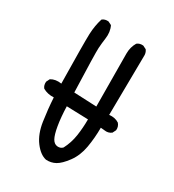

<svg xmlns="http://www.w3.org/2000/svg" viewBox="-182 -864 864 956"><g transform="rotate(30 250.0 -386.0)"><path d="M232.4 -9.8Q197.3 -17.6 166 -59.1Q134.8 -100.6 125 -166Q115.2 -231.4 111.3 -297.9Q76.2 -295.9 48.8 -311.5Q37.1 -325.2 39.1 -346.7L48.8 -366.2Q74.2 -381.8 109.4 -376Q105.5 -610.4 107.4 -659.7Q109.4 -709 123 -752Q136.7 -763.7 158.2 -761.7L177.7 -752Q193.4 -720.7 187.5 -679.7Q183.6 -652.3 181.6 -622.6Q179.7 -592.8 187.5 -370.1L317.4 -364.3L315.4 -668Q315.4 -705.1 333 -734.4Q346.7 -746.1 368.2 -744.1L387.7 -734.4Q399.4 -718.8 397.5 -697.3L393.6 -360.4Q426.8 -364.3 450.2 -348.6Q463.9 -333 461.9 -311.5L452.1 -292Q434.6 -278.3 411.1 -282.2L389.6 -284.2Q389.6 -225.6 379.9 -169.9Q370.1 -114.3 340.8 -74.7Q311.5 -35.2 286.6 -21.5Q261.7 -7.8 232.4 -9.8ZM278.3 -106.4Q299.8 -147.5 306.6 -193.4Q313.5 -239.3 313.5 -288.1L189.5 -292Q191.4 -229.5 199.2 -183.6Q207 -137.7 218.3 -117.7Q229.5 -97.7 248 -95.7Q266.6 -93.8 278.3 -106.4Z"/></g></svg>

Font: NaikaiFont
Style: Regular-Lite
Weight: 400
Version: Version 1.67